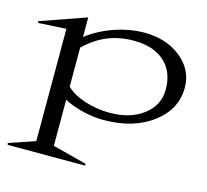

<svg xmlns="http://www.w3.org/2000/svg" viewBox="-155 -550 992 920"><g transform="rotate(15 340.5 -90.0)"><path d="M172.9 -91.8Q203.6 -60.1 263.7 -40Q323.7 -20 389.2 -20Q491.2 -20 556.2 -69.3Q621.1 -118.7 621.1 -196.8Q621.1 -285.2 566.2 -334.5Q511.2 -383.8 413.1 -383.8Q343.3 -383.8 284.7 -360.1Q226.1 -336.4 172.9 -285.2ZM-55.2 -355 172.9 -435.1V-337.9Q232.9 -383.8 307.1 -408.9Q381.3 -434.1 453.1 -434.1Q561.5 -434.1 634.3 -375.7Q707 -317.4 707 -229Q707 -121.1 612.3 -50Q517.6 21 369.1 21Q320.3 21 265.9 7.8Q211.4 -5.4 172.9 -26.9V202.1L342.8 246.1L340.8 254.9H-42L-43.9 246.1L85.9 202.1V-355L-50.8 -347.2Z"/></g></svg>

Font: Halibut Exp
Style: Regular
Weight: 400
Width: 7
Designer: Matteo Maggi
Foundry: Collletttivo
Version: Version 3.080 | FøM Fix